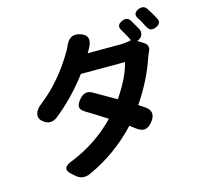

<svg xmlns="http://www.w3.org/2000/svg" viewBox="-127 -978 1209 1180"><g transform="rotate(-15 478.0 -387.5)"><path d="M218 52 193 30Q139 -17 222 -46Q384 -112 504 -236Q443 -276 375 -317Q345 -334 345 -355Q345 -375 369 -402Q404 -441 445 -420Q488 -396 588 -338Q666 -451 690 -547H549H409Q311 -417 194 -325Q151 -294 109 -326Q78 -349 87 -381Q95 -410 130 -435Q264 -541 357 -701Q363 -710 372 -729Q401 -805 467 -784Q543 -761 494 -679Q486 -665 483 -660L482 -659H683Q727 -659 760 -668Q748 -693 720 -741Q695 -779 740 -797Q773 -811 791 -783Q806 -758 826 -723Q837 -702 830 -683Q823 -664 799 -654L796 -653L834 -629Q849 -620 853.5 -605Q858 -590 850.5 -575Q843 -560 835 -538Q789 -401 700 -271Q704 -268 712 -263Q729 -252 736 -247Q795 -208 751 -151Q728 -121 703.5 -117Q679 -113 649 -136Q642 -142 627 -152Q618 -159 614 -162Q480 -18 302 62Q253 82 218 52ZM872 -723Q860 -745 854 -757Q852 -762 846.5 -771Q841 -780 838 -784Q811 -822 856 -841Q890 -854 908 -826Q936 -783 950 -755Q968 -721 928 -704Q890 -687 872 -723Z"/></g></svg>

Font: GenSenRounded JP B
Style: Regular
Weight: 700
Version: Version 1.501;PS 1;hotconv 16.6.51;makeotf.lib2.5.65220